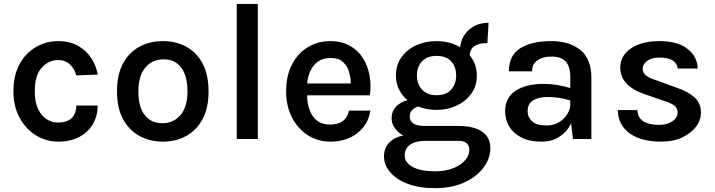

<svg xmlns="http://www.w3.org/2000/svg" viewBox="-20 -705 3628 974"><path d="M275 13.5Q215 13.5 163.2 -18Q111.5 -49.5 79.8 -107Q48 -164.5 48 -242Q48 -323.5 79.8 -380.5Q111.5 -437.5 163.2 -467Q215 -496.5 275 -496.5Q335.5 -496.5 378 -471.5Q420.5 -446.5 444.8 -407.5Q469 -368.5 475.5 -326.5L367 -322.5Q358 -356.5 334.2 -378.5Q310.5 -400.5 274 -400.5Q228 -400.5 192.2 -362.2Q156.5 -324 156.5 -242Q156.5 -165 190.5 -124.2Q224.5 -83.5 274 -83.5Q321.5 -83.5 344.2 -106.5Q367 -129.5 367 -169.5H475.5Q475.5 -118.5 452 -77Q428.5 -35.5 383.5 -11Q338.5 13.5 275 13.5Z M807 13.5Q741 13.5 688.2 -15Q635.5 -43.5 604.5 -100Q573.5 -156.5 573.5 -241Q573.5 -327 604.5 -383.8Q635.5 -440.5 688.2 -468.5Q741 -496.5 807 -496.5Q872 -496.5 924.2 -468.5Q976.5 -440.5 1007.2 -383.8Q1038 -327 1038 -241Q1038 -156.5 1007.2 -100Q976.5 -43.5 924.2 -15Q872 13.5 807 13.5ZM803.5 -80Q860.5 -80 895.8 -121.5Q931 -163 931 -241Q931 -320.5 899.2 -362.2Q867.5 -404 810 -404Q752.5 -404 717.2 -362.2Q682 -320.5 682 -241Q682 -163 714 -121.5Q746 -80 803.5 -80Z M1181 0V-685H1288V0Z M1655.5 13.5Q1593.5 13.5 1542.8 -18.5Q1492 -50.5 1461.8 -108Q1431.5 -165.5 1431.5 -241.5Q1431.5 -321.5 1461.5 -378.5Q1491.5 -435.5 1542.2 -466Q1593 -496.5 1655.5 -496.5Q1712.5 -496.5 1753.8 -473.5Q1795 -450.5 1820.2 -411.5Q1845.5 -372.5 1854.5 -323.2Q1863.5 -274 1856.5 -221.5H1538Q1538.5 -156.5 1567.5 -114.8Q1596.5 -73 1655.5 -73Q1693.5 -73 1718.5 -90.8Q1743.5 -108.5 1750.5 -144H1859Q1848 -73 1793 -29.8Q1738 13.5 1655.5 13.5ZM1657.5 -411Q1603 -411 1572.8 -373.8Q1542.5 -336.5 1538.5 -281.5H1759.5Q1759.5 -312.5 1750.2 -342.2Q1741 -372 1718.8 -391.5Q1696.5 -411 1657.5 -411Z M2194.5 -147.5Q2144.5 -147.5 2101.5 -164.5Q2084.5 -160 2071.5 -147.5Q2058.5 -135 2058.5 -113.5Q2058.5 -92.5 2076 -79.2Q2093.5 -66 2138 -66H2307Q2382 -66 2424.8 -37.8Q2467.5 -9.5 2467.5 47.5Q2467.5 98.5 2433.2 144.8Q2399 191 2336 220.2Q2273 249.5 2186.5 249.5Q2105.5 249.5 2047.8 227.2Q1990 205 1959 168.2Q1928 131.5 1928 88.5Q1928 45 1955 17.8Q1982 -9.5 2025.5 -17.5Q1998 -33.5 1982.2 -56.2Q1966.5 -79 1966.5 -105Q1966.5 -140 1989 -163.8Q2011.5 -187.5 2047 -197Q2020 -219.5 2004.2 -251.2Q1988.5 -283 1988.5 -321.5Q1988.5 -375 2016.2 -414.2Q2044 -453.5 2090.8 -475Q2137.5 -496.5 2194.5 -496.5Q2261.5 -496.5 2314 -465.5Q2321 -522 2361.2 -555.8Q2401.5 -589.5 2458.5 -589.5L2452.5 -486.5Q2366.5 -486.5 2362.5 -425Q2380 -404 2389.5 -378Q2399 -352 2399 -321.5Q2399 -269 2371 -230Q2343 -191 2296.5 -169.2Q2250 -147.5 2194.5 -147.5ZM2195 -222Q2243.5 -222 2268.8 -250.5Q2294 -279 2294 -321.5Q2294 -366.5 2268.5 -394Q2243 -421.5 2194.5 -421.5Q2147 -421.5 2121 -394Q2095 -366.5 2095 -321.5Q2095 -279 2121 -250.5Q2147 -222 2195 -222ZM2033 83.5Q2033 119.5 2073.2 141.8Q2113.5 164 2186.5 164Q2239.5 164 2278.8 148.5Q2318 133 2339.5 108Q2361 83 2361 54.5Q2361 35.5 2347.8 22.5Q2334.5 9.5 2307 9.5H2138Q2087.5 9.5 2060.2 29.2Q2033 49 2033 83.5Z M2726.5 13.5Q2665 13.5 2624 -8Q2583 -29.5 2562.8 -64.5Q2542.5 -99.5 2542.5 -140Q2542.5 -210 2596 -244.8Q2649.5 -279.5 2737 -279.5Q2773 -279.5 2806.5 -273.8Q2840 -268 2873 -258.5V-312Q2873 -367 2850.2 -392.5Q2827.5 -418 2777 -418Q2733 -418 2706 -398.8Q2679 -379.5 2679 -343H2561.5Q2561.5 -424.5 2619.5 -460.5Q2677.5 -496.5 2777 -496.5Q2868 -496.5 2924 -451.5Q2980 -406.5 2980 -308.5V0H2886.5L2877.5 -79Q2857.5 -38 2819.2 -12.2Q2781 13.5 2726.5 13.5ZM2656.5 -140Q2656.5 -110.5 2679.5 -89.5Q2702.5 -68.5 2752.5 -68.5Q2789.5 -68.5 2816.5 -85.2Q2843.5 -102 2858.2 -126.8Q2873 -151.5 2873 -176.5V-195.5Q2815.5 -213 2757.5 -213Q2714 -213 2685.2 -196.2Q2656.5 -179.5 2656.5 -140Z M3335 13.5Q3230.5 13.5 3172.8 -29.5Q3115 -72.5 3114 -146.5H3213.5Q3215 -107.5 3244 -89.5Q3273 -71.5 3323 -71.5Q3363.5 -71.5 3390.5 -89.5Q3417.5 -107.5 3417.5 -134Q3417.5 -156 3401 -169.2Q3384.5 -182.5 3349 -193L3246.5 -228.5Q3188.5 -248.5 3157.5 -282Q3126.5 -315.5 3126.5 -362Q3126.5 -422.5 3181 -459.5Q3235.5 -496.5 3326 -496.5Q3417.5 -496.5 3467.8 -457Q3518 -417.5 3519.5 -357.5H3418Q3415 -383.5 3392.5 -398.2Q3370 -413 3326 -413Q3285.5 -413 3262.8 -395.8Q3240 -378.5 3240 -356.5Q3240 -318 3306 -299L3415.5 -259Q3473 -239.5 3504.5 -209.8Q3536 -180 3536 -134Q3536 -96 3510.8 -62.2Q3485.5 -28.5 3440.5 -7.5Q3395.5 13.5 3335 13.5Z"/></svg>

Font: Karla SemiBold
Style: Regular
Weight: 600
Designer: Jonathan Pinhorn
Version: Version 2.004; ttfautohint (v1.8.4.7-5d5b);gftools[0.9.33]